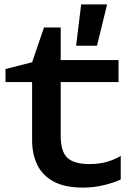

<svg xmlns="http://www.w3.org/2000/svg" viewBox="-20 -839 595 873"><path d="M5 -466V-525L126 -556L180 -714H256V-566H519V-466H256V-221Q256 -150 286.5 -121.5Q317 -93 386 -93Q430 -93 464 -102.5Q498 -112 529 -130V-23Q503 -10 455.5 2Q408 14 358 14Q275 14 224 -13.5Q173 -41 149.5 -89.5Q126 -138 126 -201V-466ZM349 -819H467L421 -631H326Z"/></svg>

Font: Bounded
Style: Regular
Weight: 400
Designer: Vlad Churkin
Version: Version 1.0